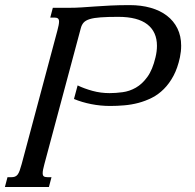

<svg xmlns="http://www.w3.org/2000/svg" viewBox="-87 -747 777 767"><path d="M223.1 -405.8Q249.5 -393.1 282.5 -384Q315.4 -375 350.6 -375Q375.5 -375 402.8 -378.7Q430.2 -382.3 455.6 -396.7Q481 -411.1 501.7 -439.7Q522.5 -468.3 534.2 -518.1Q540 -542 540 -564Q540 -619.6 501.5 -649.7Q462.9 -679.7 385.7 -679.7Q342.8 -679.7 315.4 -677.7Q288.1 -675.8 271.5 -670.7Q254.9 -665.5 247.1 -656.7Q239.3 -647.9 235.8 -634.3L90.3 -91.3Q86.9 -78.6 85.2 -70.1Q83.5 -61.5 83.5 -55.2Q83.5 -45.9 88.1 -42.5Q92.8 -39.1 104 -39.1H118.7L108.4 0H-67.4L-57.1 -39.1H-42.5Q-33.7 -39.1 -27.6 -41.3Q-21.5 -43.5 -16.8 -49.3Q-12.2 -55.2 -8.5 -65.4Q-4.9 -75.7 -0.5 -91.3L142.1 -624.5Q148.9 -649.4 148.9 -660.6Q148.9 -669.4 144.5 -673.1Q140.1 -676.8 130.4 -676.8H113.8L124 -715.8H187.5Q214.4 -715.8 239.7 -717.5Q265.1 -719.2 293.2 -721.2Q321.3 -723.1 354.7 -724.9Q388.2 -726.6 430.7 -726.6Q477.1 -726.6 514.9 -715.8Q552.7 -705.1 579.8 -684.3Q606.9 -663.6 621.8 -633.3Q636.7 -603 636.7 -564.5Q636.7 -553.2 635.5 -541.7Q634.3 -530.3 631.8 -518.1Q622.6 -475.1 606 -444.1Q589.4 -413.1 567.6 -391.4Q545.9 -369.6 519.8 -356.4Q493.7 -343.3 465.8 -335.9Q438 -328.6 409.4 -326.2Q380.9 -323.7 353.5 -323.7Q314.5 -323.7 277.3 -331.1Q240.2 -338.4 208.5 -351.6Z"/></svg>

Font: Arian Grqi
Style: Italic
Weight: 400
Italic angle: -15°
Designer: Ruben Hakobyan (Tarumian)
Foundry: Ruben Hakobyan (Tarumian)
Version: Version 1.002